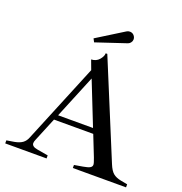

<svg xmlns="http://www.w3.org/2000/svg" viewBox="-151 -996 1065 1126"><g transform="rotate(20 382.0 -433.0)"><path d="M759 -19V0H427V-19L480 -28Q510 -33 522 -40Q534 -47 534 -59Q534 -69 522 -100L471 -229H226L165 -81Q159 -68 159 -58Q159 -37 194 -31L263 -19V0H5V-19L54 -27Q85 -33 102.5 -46Q120 -59 129 -83L332 -576L310 -635Q341 -636 359.5 -657.5Q378 -679 378 -698H388L635 -100Q650 -63 668 -48Q686 -33 717 -27ZM458 -261 351 -531 240 -261ZM281 -756 448 -860Q457 -866 468 -866Q484 -866 494 -855Q504 -844 504 -830Q504 -827 502 -819Q497 -808 490 -803Q483 -798 472 -795L292 -735Z"/></g></svg>

Font: Ibarra Real Nova
Style: Regular
Weight: 400
Designer: Jose Maria Ribagorda & Octavio Pardo
Foundry: Jose Maria Ribagorda
Version: Version 1.014